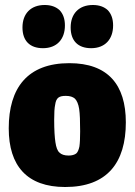

<svg xmlns="http://www.w3.org/2000/svg" viewBox="-20 -737 539 769"><path d="M258 -484C90 -484 15 -385 15 -223C15 -73 88 12 241 12C409 12 484 -85 484 -247C484 -398 412 -484 258 -484ZM244 -353C260 -353 272 -349 280 -342C288 -334 294 -320 297 -301C300 -281 301 -251 301 -211C301 -184 300 -163 298 -150C295 -136 291 -127 285 -122C278 -117 268 -114 255 -114C238 -114 226 -118 218 -126C210 -133 205 -147 202 -167C199 -186 197 -216 197 -257C197 -284 198 -305 201 -318C205 -346 217 -353 244 -353ZM219 -696C204 -710 184 -717 159 -717C103 -717 70 -682 70 -627C70 -574 99 -544 152 -544C208 -544 240 -580 240 -635C240 -661 233 -681 219 -696ZM412 -696C397 -710 377 -717 352 -717C296 -717 263 -682 263 -627C263 -574 292 -544 345 -544C401 -544 433 -580 433 -635C433 -661 426 -681 412 -696Z"/></svg>

Font: Luna Sans Black
Style: Regular
Weight: 900
Designer: Juan Pablo del Peral
Foundry: Huerta Tipografica
Version: Version 2.001; ttfautohint (v1.5)